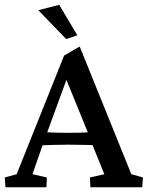

<svg xmlns="http://www.w3.org/2000/svg" viewBox="-22 -786 620 806"><path d="M1 0 -2 -41 47.9 -54.7 247.1 -552.7 312.5 -590.8 529.3 -54.7 578.1 -41 575.2 0H357.4L355.5 -41L416 -54.7L359.4 -194.3L348.6 -225.6L245.1 -479.5L269.5 -485.4L174.8 -226.6L164.1 -197.3L114.3 -54.7L174.8 -41L172.9 0ZM143.6 -175.8V-232.4Q162.1 -231.4 191.4 -230Q220.7 -228.5 265.6 -228.5Q309.6 -228.5 339.8 -230Q370.1 -231.4 387.7 -232.4V-176.8Q359.4 -176.8 328.6 -177.7Q297.9 -178.7 265.6 -178.7Q233.4 -178.7 203.6 -177.7Q173.8 -176.8 143.6 -175.8ZM255.9 -622.1 138.7 -743.2 226.6 -765.6 302.7 -637.7Z"/></svg>

Font: Crimson Pro ExtraLight Medium
Style: Regular
Weight: 500
Version: Version 1.002